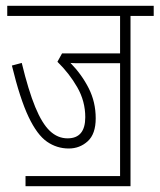

<svg xmlns="http://www.w3.org/2000/svg" viewBox="-20 -642 550 662"><path d="M68 -35H394V-424H275Q261 -424 248 -424Q235 -424 223 -425Q262 -385 286 -337.5Q310 -290 310 -234Q310 -180 282.5 -155Q255 -130 217 -130Q176 -130 142 -153.5Q108 -177 78.5 -239Q49 -301 21 -416L55 -425Q78 -330 101.5 -273Q125 -216 152 -190.5Q179 -165 213 -165Q274 -165 274 -238Q274 -293 246.5 -341Q219 -389 178 -429L194 -458H394V-587H5V-622H510V-587H430V0H68Z"/></svg>

Font: Noto Sans Devanagari ExtraCondensed ExtraLight
Style: Regular
Weight: 200
Width: 2
Designer: Jelle Bosma - Monotype Design Team
Foundry: Monotype Imaging Inc.
Version: Version 2.004; ttfautohint (v1.8.4.7-5d5b)